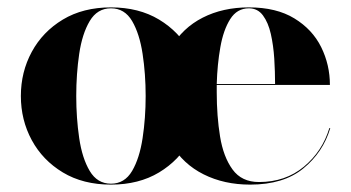

<svg xmlns="http://www.w3.org/2000/svg" viewBox="-20 -490 950 520"><path d="M36.5 -230Q36.5 -295 66 -349.5Q95.5 -404 150.2 -437Q205 -470 280.5 -470Q356 -470 410.8 -437Q465.5 -404 495 -349.5Q524.5 -295 524.5 -230Q524.5 -165 495 -110.5Q465.5 -56 410.8 -23Q356 10 280.5 10Q205 10 150.2 -23Q95.5 -56 66 -110.5Q36.5 -165 36.5 -230ZM186.5 -230Q186.5 -170.5 194.5 -116Q202.5 -61.5 223 -27Q243.5 7.5 280.5 7.5Q317.5 7.5 337.8 -27Q358 -61.5 366.2 -116Q374.5 -170.5 374.5 -230Q374.5 -289.5 366.2 -344Q358 -398.5 337.8 -433Q317.5 -467.5 280.5 -467.5Q243.5 -467.5 223 -433Q202.5 -398.5 194.5 -344Q186.5 -289.5 186.5 -230ZM874.5 -143Q855 -77.5 801.5 -33.8Q748 10 657.5 10Q587 10 531.5 -17.8Q476 -45.5 444 -99Q412 -152.5 412 -230Q412 -307.5 443.2 -361Q474.5 -414.5 529 -442.2Q583.5 -470 654 -470Q728.5 -470 777.2 -440.2Q826 -410.5 849.8 -362.5Q873.5 -314.5 873.5 -260H567Q567 -250 567 -240Q567 -175.5 576 -120.2Q585 -65 609.8 -31Q634.5 3 681.5 3Q753 3 803 -38.5Q853 -80 872 -143ZM654 -467.5Q622 -467.5 603.5 -438.2Q585 -409 576.8 -362.2Q568.5 -315.5 567 -262.5H725Q725 -295.5 722.8 -331.2Q720.5 -367 713.5 -398Q706.5 -429 692.2 -448.2Q678 -467.5 654 -467.5Z"/></svg>

Font: Bodoni* 72pt
Style: Bold
Weight: 700
Version: Version 2.3